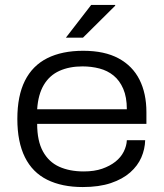

<svg xmlns="http://www.w3.org/2000/svg" viewBox="-20 -743 661 775"><path d="M314 12Q230 12 170.5 -17.5Q111 -47 80.5 -108.5Q50 -170 50 -263Q50 -356 80.5 -417Q111 -478 170.5 -508Q230 -538 316 -538Q402 -538 458.5 -507.5Q515 -477 543 -421.5Q571 -366 571 -290V-243H130Q130 -174 153.5 -131.5Q177 -89 219 -70Q261 -51 318 -51Q361 -51 392.5 -62Q424 -73 446 -90.5Q468 -108 479.5 -131Q491 -154 492 -177H566Q565 -141 550.5 -107.5Q536 -74 505.5 -47Q475 -20 427.5 -4Q380 12 314 12ZM130 -302H492Q492 -351 477.5 -384.5Q463 -418 438.5 -438Q414 -458 381.5 -466.5Q349 -475 313 -475Q260 -475 220 -457Q180 -439 157 -400.5Q134 -362 130 -302ZM246 -591 348 -723H445V-720L315 -591Z"/></svg>

Font: Archivo SemiExpanded Light
Style: Regular
Weight: 300
Width: 6
Designer: Hector Gatti
Foundry: Omnibus-Type
Version: Version 2.001